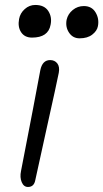

<svg xmlns="http://www.w3.org/2000/svg" viewBox="-20 -720 413 767"><path d="M107.9 -569.8Q78.6 -569.8 64.5 -591.1Q50.3 -612.3 56.2 -644Q60.5 -667.5 78.9 -683.8Q97.2 -700.2 121.1 -700.2Q157.2 -700.2 172.9 -676Q188.5 -651.9 182.1 -621.1Q172.9 -569.8 107.9 -569.8ZM297.9 -566.9Q271 -566.9 255.9 -589.4Q240.7 -611.8 246.1 -641.1Q251.5 -664.6 270.8 -680.2Q290 -695.8 314.9 -695.8Q346.7 -695.8 361.8 -670.4Q377 -645 371.1 -615.2Q367.7 -596.7 348.6 -581.8Q329.6 -566.9 297.9 -566.9ZM91.8 26.9Q74.7 26.9 66.7 7.6Q58.6 -11.7 64 -37.1Q89.4 -166 112.1 -286.1Q134.8 -406.2 141.1 -439.9Q149.4 -480 180.2 -480Q198.7 -480 209 -466.6Q219.2 -453.1 214.8 -429.2Q206.5 -387.2 167.7 -213.1Q128.9 -39.1 121.1 -1Q116.2 26.9 91.8 26.9Z"/></svg>

Font: Shantell Sans Bouncy
Style: Italic
Weight: 300
Italic angle: -11.31°
Designer: Stephen Nixon, Anya Danilova, Shantell Martin
Foundry: Arrow Type
Version: Version 1.006;[9816181b4]